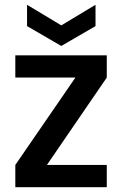

<svg xmlns="http://www.w3.org/2000/svg" viewBox="-20 -782 511 802"><path d="M176 -93H426V0H44V-93L295 -458H44V-551H426V-458ZM379 -673 236 -590 93 -673V-762L236 -676L379 -762Z"/></svg>

Font: A Bank Premium Med
Style: Regular
Weight: 500
Designer: Ninad Kale (Devanagari), Jonny Pinhorn (Latin), Htun Naung (Myanmar)
Foundry: Indian Type Foundry
Version: 4.004